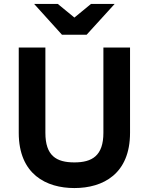

<svg xmlns="http://www.w3.org/2000/svg" viewBox="-20 -941 754 973"><path d="M419 -765 561 -921H441L357 -852L273 -921H153L294 -765ZM357 12C503 12 639 -60 639 -268V-700H504V-268C504 -152 447 -118 357 -118C265 -118 210 -152 210 -268V-700H75V-268C75 -57 215 12 357 12Z"/></svg>

Font: Overpass ExtraBold
Style: Regular
Weight: 800
Designer: Delve Withrington, Thomas Jockin
Foundry: Delve Fonts
Version: Version 3.000;DELV;Overpass